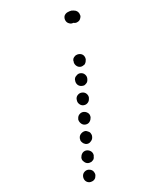

<svg xmlns="http://www.w3.org/2000/svg" viewBox="-161 -604 592 699"><g transform="rotate(-30 135.5 -255.0)"><path d="M-7 20Q-4 28 4 32Q8 34 13 34Q17 35 22 33Q26 32 29 29Q32 26 34 22L35 21Q37 17 37 12Q37 8 36 4Q34 -1 31 -4Q28 -7 24 -9Q16 -13 7 -10Q-2 -7 -6 2Q-10 11 -7 20ZM23 -44Q26 -35 34 -31Q38 -29 43 -29Q47 -28 51 -30Q56 -31 59 -34Q62 -37 64 -42L65 -43Q69 -51 66 -60Q62 -69 54 -73Q46 -77 37 -74Q28 -70 24 -62L23 -61Q19 -52 23 -44ZM51 -116Q51 -111 53 -107Q54 -103 57 -100Q60 -96 64 -94Q73 -90 81 -94Q90 -97 94 -105L95 -107Q97 -111 97 -115Q97 -120 96 -124Q94 -128 91 -131Q88 -135 84 -137Q76 -140 67 -137Q58 -134 54 -126L53 -124Q52 -120 51 -116ZM83 -171Q86 -162 94 -158Q103 -154 111 -157Q120 -161 124 -169L125 -170Q129 -179 126 -187Q122 -196 114 -200Q106 -204 97 -201Q88 -198 84 -189L83 -188Q80 -180 83 -171ZM113 -235Q116 -226 124 -222Q133 -218 141 -221Q150 -224 154 -233L155 -234Q159 -242 156 -251Q153 -260 144 -264Q136 -268 127 -265Q118 -262 114 -253V-252Q110 -243 113 -235ZM143 -298Q146 -290 154 -286Q158 -284 163 -283Q167 -283 172 -285Q176 -286 179 -289Q182 -292 184 -296L185 -298Q189 -306 186 -315Q183 -324 174 -328Q170 -330 166 -330Q161 -330 157 -328Q153 -327 149 -324Q146 -321 144 -317V-316Q140 -307 143 -298ZM173 -362Q176 -353 184 -349Q188 -347 193 -347Q197 -347 202 -348Q206 -350 209 -353Q212 -356 214 -360L215 -361Q219 -370 216 -379Q213 -387 204 -391Q200 -393 196 -393Q191 -394 187 -392Q183 -391 179 -388Q176 -385 174 -381V-379Q170 -371 173 -362ZM228 -507Q222 -513 222 -522Q222 -531 228 -538Q235 -544 244 -544Q252 -544 259 -542Q266 -539 272 -534Q275 -531 277 -527Q279 -522 279 -518Q279 -514 278 -509Q276 -505 273 -502Q267 -495 258 -495Q250 -494 243 -500Q234 -500 228 -507Z"/></g></svg>

Font: FRB American Cursive Dotted Extrabold
Style: Bold Italic
Weight: 800
Italic angle: -25°
Version: Version 2.0;Modular Font Editor K font №1